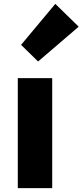

<svg xmlns="http://www.w3.org/2000/svg" viewBox="-20 -973 427 993"><path d="M72 0H250V-569H72ZM177 -655 387 -835 266 -953 89 -741Z"/></svg>

Font: Noto Sans JP Black
Style: Regular
Weight: 900
Designer: Ryoko NISHIZUKA 西塚涼子 (kana, bopomofo & ideographs); Paul D. Hunt (Latin, Greek & Cyrillic); Sandoll Communications 산돌커뮤니
Foundry: Adobe
Version: Version 2.002;hotconv 1.0.116;makeotfexe 2.5.65601